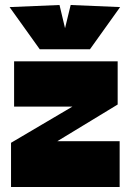

<svg xmlns="http://www.w3.org/2000/svg" viewBox="-20 -744 520 764"><path d="M23.9 0V-175.8L268.1 -319.8H36.1V-500H448.2V-328.1L208 -182.1H456.1V0ZM138.2 -547.9 18.1 -715.8 216.8 -724.1 238.8 -631.8 261.2 -724.1 458 -715.8 337.9 -547.9Z"/></svg>

Font: Apfel Grotezk Satt
Style: Regular
Weight: 900
Designer: Luigi Gorlero
Foundry: © 2023, Luigi Gorlero & Collletttivo
Version: Version 2.000;Glyphs 3.2 (3217)